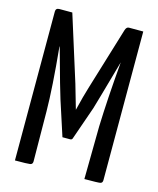

<svg xmlns="http://www.w3.org/2000/svg" viewBox="-107 -776 703 852"><g transform="rotate(15 244.5 -350.0)"><path d="M379 -700H445V-17Q445 -4 434.5 -2Q424 0 362 0L365 -243Q369 -367 384 -542Q326 -336 319 -314L266 -162Q264 -154 255 -154H220L168 -314Q159 -340 104 -540L103 -539Q121 -354 122 -247L124 -17Q124 -4 112.5 -2Q101 0 43 0V-684Q43 -700 60 -700H119L214 -398L246 -287Q263 -357 275 -395L363 -684Q368 -700 379 -700Z"/></g></svg>

Font: Yanone Kaffeesatz
Style: Regular
Weight: 400
Designer: Yanone (Cyrillic: Daniel Pouzeot)
Foundry: Yanone
Version: Version 1.003;PS 001.003;hotconv 1.0.88;makeotf.lib2.5.64775